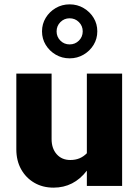

<svg xmlns="http://www.w3.org/2000/svg" viewBox="-20 -854 640 882"><path d="M226 8Q176 8 137.5 -14.5Q99 -37 77 -76.5Q55 -116 55 -168V-516H217V-215Q217 -172 240.5 -145.5Q264 -119 303 -119Q326 -119 344.5 -126.5Q363 -134 379 -150V-516H541V0H379V-70Q319 8 226 8ZM300 -586Q264.7 -586 235.8 -603Q207 -620 190 -647.9Q173 -675.7 173 -709.9Q173 -744 190 -772Q207 -800 235.8 -817Q264.7 -834 300 -834Q335 -834 364 -817Q393 -800 410 -772.1Q427 -744.3 427 -710.1Q427 -676 410 -648Q393 -620 364 -603Q335 -586 300 -586ZM300 -650Q325 -650 342.5 -667.4Q360 -684.9 360 -710Q360 -735 342.5 -752.5Q325 -770 299.6 -770Q275 -770 257.5 -752.5Q240 -735 240 -709.6Q240 -685 257.3 -667.5Q274.5 -650 300 -650Z"/></svg>

Font: Red Hat Mono VF Light
Style: Regular
Weight: 300
Monospace: yes
Designer: Pentagram, MCKL
Foundry: Pentagram, MCKL
Version: Version 1.023